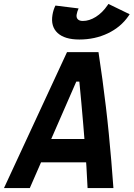

<svg xmlns="http://www.w3.org/2000/svg" viewBox="-52 -960 682 980"><path d="M-31.7 0 290 -693.8H450.7Q461.4 -624.5 470.7 -555.2Q480 -485.8 488.3 -416.5Q496.6 -347.2 503.4 -277.6Q510.3 -208 516.1 -138.7Q522 -69.3 526.9 0H395Q392.6 -54.2 389.2 -108.6Q385.7 -163.1 381.6 -217.3Q377.4 -271.5 372.8 -325.9Q368.2 -380.4 363.3 -434.8Q358.4 -489.3 353 -543.5H337.4L100.1 0ZM94.2 -131.3 110.8 -250.5H462.4L445.8 -131.3ZM353 -758.3Q278.3 -758.3 242.2 -791.5Q206.1 -824.7 215.8 -883.8Q220.2 -910.6 231 -931.6L349.1 -917Q345.7 -909.2 343 -901.4Q340.3 -893.6 339.4 -886.7Q336.4 -871.1 344.7 -862.1Q353 -853 370.6 -853Q403.8 -853 437.3 -874Q470.7 -895 496.1 -932.1L501.5 -939.9L609.9 -887.2L603.5 -877.9Q564.9 -821.8 498.8 -790Q432.6 -758.3 353 -758.3Z"/></svg>

Font: Cascadia Mono NF
Style: Italic
Weight: 400
Italic angle: -10°
Monospace: yes
Designer: Aaron Bell
Foundry: Saja Typeworks
Version: Version 2404.023